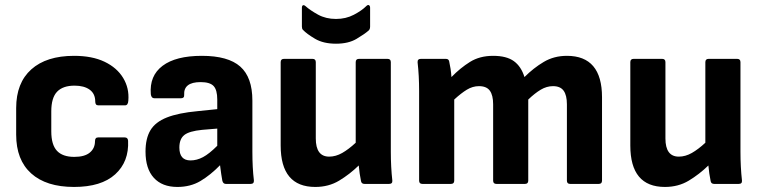

<svg xmlns="http://www.w3.org/2000/svg" viewBox="-20 -728 3007 760"><path d="M273 12Q163 12 103.5 -41.5Q44 -95 44 -195V-300Q44 -400 104 -453.5Q164 -507 273 -507Q345 -507 394 -483.5Q443 -460 467.5 -419.5Q492 -379 488 -330Q487 -311 475 -311H369Q357 -311 357 -326Q357 -357 335 -373Q313 -389 275 -389Q229 -389 206 -365Q183 -341 183 -287V-208Q183 -155 205.5 -131Q228 -107 274 -107Q315 -107 335.5 -124Q356 -141 356 -169Q356 -184 368 -184H474Q486 -184 487 -171Q491 -88 436 -38Q381 12 273 12Z M682 12Q622 12 589 -24Q556 -60 556 -128Q556 -180 575.5 -212.5Q595 -245 640.5 -263Q686 -281 762 -288L840 -296V-334Q840 -372 825.5 -387.5Q811 -403 774 -403Q706 -403 709 -352Q710 -339 696 -339H591Q579 -339 577 -355Q571 -428 623.5 -467.5Q676 -507 779 -507Q883 -507 931 -464.5Q979 -422 979 -330V-127Q979 -64 985 -14Q986 0 972 0H874Q863 0 860 -13Q856 -34 851 -74Q813 -35 773.5 -11.5Q734 12 682 12ZM690 -144Q690 -93 734 -93Q759 -93 783.5 -106Q808 -119 840 -151V-219L780 -214Q729 -209 709.5 -193.5Q690 -178 690 -144Z M1228 12Q1091 12 1091 -152V-482Q1091 -495 1104 -495H1217Q1230 -495 1230 -482V-180Q1230 -108 1283 -108Q1309 -108 1334.5 -122.5Q1360 -137 1388 -163V-482Q1388 -495 1401 -495H1514Q1527 -495 1527 -482V-127Q1527 -97 1528.5 -68.5Q1530 -40 1533 -13Q1534 0 1520 0H1423Q1411 0 1409 -11Q1403 -40 1400 -73Q1364 -38 1322.5 -13Q1281 12 1228 12ZM1310 -555Q1260 -555 1227 -574.5Q1194 -594 1179 -610Q1175 -614 1175 -623V-697Q1175 -705 1179 -707Q1183 -709 1189 -704Q1208 -687 1239 -670Q1270 -653 1310 -653Q1349 -653 1380.5 -669.5Q1412 -686 1430 -704Q1436 -710 1440.5 -707.5Q1445 -705 1445 -697V-623Q1445 -612 1439 -607Q1423 -593 1391 -574Q1359 -555 1310 -555Z M1652 0Q1639 0 1639 -13V-368Q1639 -429 1633 -481Q1632 -495 1646 -495H1745Q1756 -495 1758 -485Q1761 -472 1763.5 -455.5Q1766 -439 1767 -423Q1802 -459 1840.5 -483Q1879 -507 1932 -507Q1985 -507 2014 -486Q2043 -465 2056 -423Q2092 -459 2132.5 -483Q2173 -507 2224 -507Q2363 -507 2363 -343V-13Q2363 0 2350 0H2237Q2224 0 2224 -13V-315Q2224 -351 2211 -369Q2198 -387 2169 -387Q2144 -387 2120.5 -373Q2097 -359 2071 -334V-13Q2071 0 2058 0H1945Q1932 0 1932 -13V-315Q1932 -351 1919 -369Q1906 -387 1876 -387Q1851 -387 1828 -373Q1805 -359 1778 -334V-13Q1778 0 1765 0Z M2612 12Q2475 12 2475 -152V-482Q2475 -495 2488 -495H2601Q2614 -495 2614 -482V-180Q2614 -108 2667 -108Q2693 -108 2718.5 -122.5Q2744 -137 2772 -163V-482Q2772 -495 2785 -495H2898Q2911 -495 2911 -482V-127Q2911 -97 2912.5 -68.5Q2914 -40 2917 -13Q2918 0 2904 0H2807Q2795 0 2793 -11Q2787 -40 2784 -73Q2748 -38 2706.5 -13Q2665 12 2612 12Z"/></svg>

Font: Sofia Sans ExtraBold
Style: Regular
Weight: 800
Designer: Botio Nikoltchev, Ani Petrova
Foundry: lettersoup
Version: Version 4.101; ttfautohint (v1.8.4.7-5d5b)